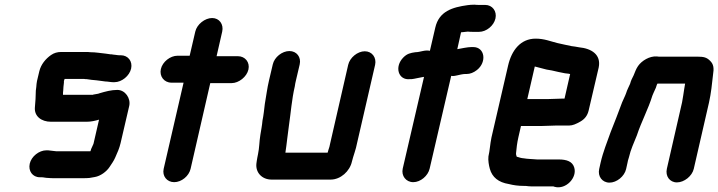

<svg xmlns="http://www.w3.org/2000/svg" viewBox="-20 -729 3067 820"><path d="M403 -218 380 -118C379 -115 379 -113 378 -112L369 -92C368 -89 368 -86 366 -83H220C209 -84 195 -86 185 -87H178C147 -87 114 -61 107 -30C100 1 119 28 150 28H157C166 28 175 31 186 31C194 32 202 32 209 32H335C344 32 353 32 362 31L385 27C409 23 435 4 448 -16C456 -28 466 -42 472 -56C481 -76 490 -96 495 -118L532 -277C539 -309 515 -345 481 -345C455 -345 430 -338 406 -331C401 -329 397 -328 395 -328C390 -327 384 -326 378 -325C378 -324 377 -324 376 -324H249C249 -329 249 -338 250 -342C250 -347 251 -353 251 -358L253 -376V-383L256 -392H338C343 -391 346 -391 350 -391L371 -388L392 -386C405 -385 418 -382 430 -381C440 -381 453 -378 462 -378H469C500 -378 533 -405 540 -436C547 -467 527 -493 496 -493H489C481 -493 469 -496 462 -496C459 -497 456 -497 452 -497L431 -500C409 -502 390 -506 366 -506C359 -507 353 -507 346 -507H241C225 -507 211 -503 198 -494C175 -478 155 -454 148 -425L138 -383C136 -375 136 -367 135 -358L133 -342C133 -319 131 -293 129 -270C126 -233 156 -209 198 -209H349C369 -209 386 -213 403 -218Z M814 -594 790 -491H738C707 -491 674 -465 667 -434C660 -403 681 -376 712 -376H764L679 -8C672 23 693 49 724 49C755 49 787 23 794 -8L878 -374H969C1000 -374 1034 -401 1041 -432C1048 -463 1027 -489 996 -489H905L929 -594C936 -625 917 -652 886 -652C855 -652 821 -625 814 -594Z M1145 -454 1129 -386C1121 -353 1117 -318 1111 -285C1109 -267 1105 -232 1101 -214C1100 -204 1099 -194 1097 -183L1092 -153C1087 -123 1088 -99 1082 -71L1079 -56C1077 -46 1076 -37 1075 -30C1071 7 1098 38 1140 38H1392C1435 38 1474 2 1483 -39C1489 -64 1500 -90 1505 -118L1582 -452C1589 -483 1569 -510 1538 -510C1507 -510 1474 -483 1467 -452L1390 -116C1388 -106 1386 -97 1383 -90L1381 -83C1380 -80 1380 -78 1379 -77H1199V-78C1205 -116 1208 -153 1214 -193C1222 -247 1226 -304 1239 -360C1240 -369 1242 -377 1244 -386L1260 -454C1267 -485 1247 -511 1216 -511C1185 -511 1152 -485 1145 -454Z M1731 -391H1738C1750 -392 1772 -398 1786 -400C1787 -400 1790 -400 1791 -401L1700 -9C1693 22 1714 49 1745 49C1776 49 1808 22 1815 -9L1907 -405C1912 -404 1917 -404 1922 -405L1932 -407C1940 -409 1958 -413 1966 -413H1973C1988 -413 2003 -419 2017 -430C2060 -464 2051 -528 2001 -528H1993C1977 -528 1950 -522 1933 -519L1949 -591C1956 -592 1963 -592 1968 -593L1978 -594C1986 -593 1993 -593 2000 -593H2026C2057 -593 2089 -619 2096 -650C2103 -681 2083 -708 2052 -708H2026C2020 -708 2014 -708 2006 -709C1995 -709 1984 -708 1977 -707C1912 -698 1855 -681 1839 -611L1816 -512C1794 -517 1775 -506 1754 -506C1733 -503 1719 -500 1703 -484C1663 -444 1681 -385 1731 -391Z M2323 -306H2232L2264 -445C2280 -441 2298 -436 2314 -432L2337 -428C2356 -424 2374 -419 2393 -416L2410 -414C2412 -413 2413 -413 2415 -413L2391 -308H2385C2372 -308 2338 -306 2323 -306ZM2359 -193H2412C2425 -193 2440 -199 2459 -210C2478 -221 2489 -236 2494 -257L2537 -441C2548 -496 2506 -522 2453 -527L2436 -530L2421 -532C2403 -535 2382 -541 2361 -545C2332 -552 2305 -564 2268 -564C2203 -564 2165 -514 2150 -449L2079 -142C2073 -114 2072 -86 2066 -61C2064 -44 2068 -22 2072 -8C2082 28 2109 50 2153 57C2173 62 2193 65 2218 65H2225C2233 66 2241 67 2248 67H2343L2349 69C2397 82 2447 29 2432 -15C2424 -39 2401 -48 2366 -48H2274C2265 -48 2255 -50 2244 -50C2238 -50 2221 -52 2216 -53C2209 -53 2195 -57 2190 -59H2187V-60C2186 -62 2183 -70 2184 -75C2186 -96 2188 -117 2194 -143L2205 -191H2296C2311 -191 2345 -193 2359 -193Z M2654 -7 2660 -34C2661 -39 2662 -46 2666 -57C2674 -92 2687 -118 2700 -151C2719 -209 2749 -264 2766 -320L2771 -332C2775 -340 2778 -347 2781 -354L2785 -366C2785 -367 2786 -369 2788 -372H2906L2902 -348C2899 -331 2897 -311 2893 -292L2828 -8C2821 23 2840 50 2871 50C2902 50 2936 23 2943 -8L3008 -291C3017 -331 3021 -372 3025 -408C3030 -438 3028 -455 3012 -470C2998 -484 2985 -487 2959 -487H2802C2795 -487 2790 -487 2785 -488C2754 -490 2721 -470 2705 -447C2696 -434 2692 -421 2686 -407C2679 -393 2675 -386 2671 -371C2666 -359 2658 -345 2654 -331L2650 -321C2646 -313 2642 -303 2637 -292C2621 -248 2605 -208 2588 -165C2573 -122 2556 -82 2545 -34L2539 -7C2532 24 2552 51 2583 51C2614 51 2647 24 2654 -7Z"/></svg>

Font: Electronic
Style: UltHvIt
Weight: 900
Version: Version 1.011